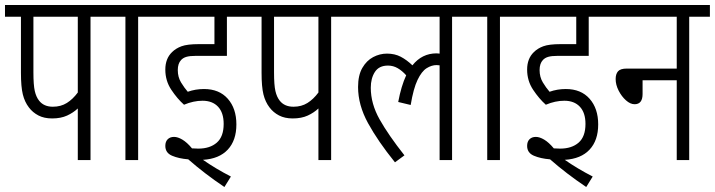

<svg xmlns="http://www.w3.org/2000/svg" viewBox="-20 -642 2867 770"><path d="M343 -575V0H292V-207Q274 -190 249 -178.5Q224 -167 189 -167Q157 -167 134 -179Q111 -191 96 -211Q79 -233 71.5 -263.5Q64 -294 64 -350V-575H0V-622H425V-575ZM292 -575H114V-352Q114 -301 119.5 -277Q125 -253 137 -238Q156 -214 192 -214Q224 -214 248 -229Q272 -244 292 -271Z M534 -575V0H483V-575H413V-622H616V-575Z M792 -238Q756 -238 718 -222Q691 -246 667 -282Q643 -318 643 -363Q643 -407 670 -433Q685 -448 708 -456.5Q731 -465 777 -465H840V-575H604V-622H977V-575H890V-418H766Q741 -418 727.5 -414Q714 -410 706 -401Q693 -387 693 -361Q693 -333 706 -311.5Q719 -290 733 -274Q764 -285 798 -285Q859 -285 893.5 -246Q928 -207 928 -143Q928 -79 893.5 -42Q859 -5 794 -1Q844 34 906 66L880 108Q801 55 735 -3Q697 -6 670 -17.5Q643 -29 643 -57Q643 -74 652.5 -83.5Q662 -93 678 -93Q693 -93 711.5 -82Q730 -71 750 -47Q762 -46 775 -46Q822 -46 849.5 -70Q877 -94 877 -145Q877 -190 854.5 -214Q832 -238 792 -238Z M1308 -575V0H1257V-207Q1239 -190 1214 -178.5Q1189 -167 1154 -167Q1122 -167 1099 -179Q1076 -191 1061 -211Q1044 -233 1036.5 -263.5Q1029 -294 1029 -350V-575H965V-622H1390V-575ZM1257 -575H1079V-352Q1079 -301 1084.5 -277Q1090 -253 1102 -238Q1121 -214 1157 -214Q1189 -214 1213 -229Q1237 -244 1257 -271Z M1378 -575V-622H1876V-575H1793V0H1743V-380Q1737 -381 1731 -381Q1711 -381 1691 -368.5Q1671 -356 1654.5 -321.5Q1638 -287 1627 -221L1577 -233Q1589 -297 1609 -340Q1593 -358 1575 -368.5Q1557 -379 1536 -379Q1500 -379 1483.5 -353.5Q1467 -328 1467 -290Q1467 -226 1502.5 -163Q1538 -100 1602 -19L1564 9Q1496 -75 1456 -148Q1416 -221 1416 -293Q1416 -340 1433 -369.5Q1450 -399 1476.5 -413Q1503 -427 1532 -427Q1563 -427 1587 -414.5Q1611 -402 1634 -380Q1672 -428 1731 -428Q1737 -428 1743 -427V-575Z M1985 -575V0H1934V-575H1864V-622H2067V-575Z M2243 -238Q2207 -238 2169 -222Q2142 -246 2118 -282Q2094 -318 2094 -363Q2094 -407 2121 -433Q2136 -448 2159 -456.5Q2182 -465 2228 -465H2291V-575H2055V-622H2428V-575H2341V-418H2217Q2192 -418 2178.5 -414Q2165 -410 2157 -401Q2144 -387 2144 -361Q2144 -333 2157 -311.5Q2170 -290 2184 -274Q2215 -285 2249 -285Q2310 -285 2344.5 -246Q2379 -207 2379 -143Q2379 -79 2344.5 -42Q2310 -5 2245 -1Q2295 34 2357 66L2331 108Q2252 55 2186 -3Q2148 -6 2121 -17.5Q2094 -29 2094 -57Q2094 -74 2103.5 -83.5Q2113 -93 2129 -93Q2144 -93 2162.5 -82Q2181 -71 2201 -47Q2213 -46 2226 -46Q2273 -46 2300.5 -70Q2328 -94 2328 -145Q2328 -190 2305.5 -214Q2283 -238 2243 -238Z M2416 -622H2827V-575H2744V0H2694V-320H2557V-265Q2557 -224 2525 -224Q2508 -224 2490.5 -239.5Q2473 -255 2461 -278.5Q2449 -302 2449 -325Q2449 -345 2458.5 -356Q2468 -367 2494 -367H2694V-575H2416Z"/></svg>

Font: Noto Sans ExtraCondensed Light
Style: Regular
Weight: 300
Width: 2
Designer: Monotype Design Team
Foundry: Monotype Imaging Inc.
Version: Version 2.013; ttfautohint (v1.8.4.7-5d5b)